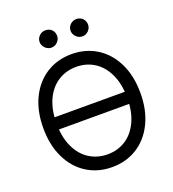

<svg xmlns="http://www.w3.org/2000/svg" viewBox="-160 -1028 1048 1161"><g transform="rotate(-20 363.5 -448.0)"><path d="M605.5 -314.5H121.1V-392.6H605.5ZM363.3 9.8Q272.5 9.8 201.7 -34.7Q130.9 -79.1 90.8 -161.6Q50.8 -244.1 50.8 -353.5Q50.8 -463.9 90.8 -545.9Q130.9 -627.9 201.7 -672.4Q272.5 -716.8 363.3 -716.8Q454.1 -716.8 524.9 -672.4Q595.7 -627.9 635.7 -545.9Q675.8 -463.9 675.8 -353.5Q675.8 -244.1 635.7 -161.6Q595.7 -79.1 524.9 -34.7Q454.1 9.8 363.3 9.8ZM363.3 -634.8Q298.8 -634.8 247.1 -602.1Q195.3 -569.3 165.5 -505.9Q135.7 -442.4 135.7 -353.5Q135.7 -264.6 165.5 -201.2Q195.3 -137.7 247.1 -105Q298.8 -72.3 363.3 -72.3Q428.7 -72.3 480 -105Q531.2 -137.7 561 -201.2Q590.8 -264.6 590.8 -353.5Q590.8 -442.4 561 -505.9Q531.2 -569.3 480 -602.1Q428.7 -634.8 363.3 -634.8ZM208 -850.6Q208 -866.2 215.8 -878.9Q223.6 -891.6 236.3 -898.9Q249 -906.2 263.7 -906.2Q280.3 -906.2 293 -899.4Q305.7 -892.6 313 -879.9Q320.3 -867.2 320.3 -850.6Q320.3 -835.9 313 -823.2Q305.7 -810.5 293 -802.7Q280.3 -794.9 263.7 -794.9Q250 -794.9 236.8 -802.7Q223.6 -810.5 215.8 -823.7Q208 -836.9 208 -850.6ZM407.2 -850.6Q407.2 -866.2 415 -878.9Q422.9 -891.6 436 -898.9Q449.2 -906.2 463.9 -906.2Q479.5 -906.2 492.2 -898.9Q504.9 -891.6 512.2 -878.9Q519.5 -866.2 519.5 -850.6Q519.5 -835.9 512.2 -823.2Q504.9 -810.5 492.2 -802.7Q479.5 -794.9 463.9 -794.9Q449.2 -794.9 436 -802.7Q422.9 -810.5 415 -823.7Q407.2 -836.9 407.2 -850.6Z"/></g></svg>

Font: Pretendard JP Variable
Style: Regular
Weight: 400
Designer: Base glyphs from Inter by Rasmus Andersson; Hangul glyphs from Noto Sans CJK(Source Han Sans) by Jang Soo-young and Kang
Foundry: Kil Hyung-jin
Version: Version 1.307;Glyphs 3.2 (3192)